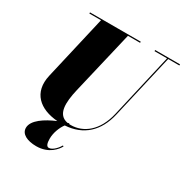

<svg xmlns="http://www.w3.org/2000/svg" viewBox="-218 -920 1272 1327"><g transform="rotate(30 418.0 -256.5)"><path d="M422 144 415 140C404 161 369.5 203.5 338 203.5C319 203.5 312 180 312 144C312 96.5 333 45.5 356.5 14C500.5 5.5 594 -81.5 628 -230L746 -741H835.5V-750H637V-741H737L619.5 -230C584.5 -78.5 490.5 -9 390.5 -9C386.5 -9 383 -9 379.5 -9.5L375.5 -14.5C372 -13.5 368 -12.5 364.5 -11C276.5 -27 280 -125.5 307 -240L425 -741H522V-750H117V-741H210L92 -230C57 -78 153 2.5 297 13.5C213.5 48.5 132 101.5 132 162C132 212 186 237 257 237C358 237 407 172 422 144Z"/></g></svg>

Font: Bodoni* 24pt Fatface
Style: Italic
Weight: 900
Italic angle: -13°
Version: Version 2.3